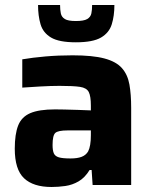

<svg xmlns="http://www.w3.org/2000/svg" viewBox="-20 -739 606 767"><path d="M186 8Q113 8 76 -27Q39 -62 39 -145Q39 -203 52.5 -237.5Q66 -272 101 -287Q136 -302 200 -302Q212 -302 237 -301.5Q262 -301 291 -300Q320 -299 343 -298V-317Q343 -355 334.5 -371.5Q326 -388 299.5 -392Q273 -396 218 -396Q184 -396 140 -393.5Q96 -391 69 -389V-502Q110 -509 161.5 -513.5Q213 -518 270 -518Q350 -518 397 -505.5Q444 -493 467 -467Q490 -441 497 -401.5Q504 -362 504 -308V0H350L346 -60H338Q319 -29 294 -14.5Q269 0 241 4Q213 8 186 8ZM262 -106Q289 -106 306 -112.5Q323 -119 332 -134Q343 -155 343 -199V-218H250Q212 -218 201 -208Q190 -198 190 -160Q190 -138 195 -126.5Q200 -115 215 -110.5Q230 -106 262 -106ZM283 -570Q216 -570 184 -589Q152 -608 142 -642Q132 -676 132 -719H220Q220 -700 223 -685.5Q226 -671 239 -663Q252 -655 283 -655Q315 -655 328.5 -663Q342 -671 345 -685.5Q348 -700 348 -719H437Q437 -676 426.5 -642Q416 -608 383.5 -589Q351 -570 283 -570Z"/></svg>

Font: Saira
Style: Bold
Weight: 700
Designer: Hector Gatti with collaboration of the Omnibus-Type team
Foundry: Omnibus-Type
Version: Version 1.100; ttfautohint (v1.8.3)